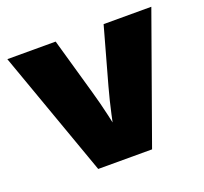

<svg xmlns="http://www.w3.org/2000/svg" viewBox="-99 -651 815 766"><g transform="rotate(-20 309.0 -268.0)"><path d="M194.3 0 3.4 -535.6H208.5L276.4 -296.9Q292 -242.7 304.7 -186.5Q317.4 -130.4 330.1 -67.9H293.9Q306.2 -130.4 318.4 -186.3Q330.6 -242.2 345.7 -296.9L412.1 -535.6H614.7L422.9 0Z"/></g></svg>

Font: Inter 20pt Black
Style: Regular
Weight: 900
Version: Version 4.001;git-66647c0bb